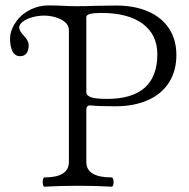

<svg xmlns="http://www.w3.org/2000/svg" viewBox="-20 -686 697 709"><path d="M137.7 -13.7Q137.7 -21 139.4 -25.9Q141.1 -30.8 144 -30.8Q234.4 -30.8 234.4 -87.9V-574.7Q234.4 -592.3 220.2 -604.2Q206.1 -616.2 184.8 -622.3Q163.6 -628.4 142.6 -628.4Q121.6 -628.4 100.1 -622.6Q78.6 -616.7 64.7 -606.4Q50.8 -596.2 50.8 -583.5Q50.8 -578.6 55.2 -570.8Q59.6 -563 67.9 -554.2Q85.9 -535.6 85.9 -519.5Q85.9 -500 77.9 -489.3Q69.8 -478.5 54.2 -478.5Q35.2 -478.5 26.1 -496.6Q17.1 -514.6 17.1 -543Q17.1 -569.8 33.2 -596.4Q49.3 -623 72.3 -638.7Q112.3 -666 160.6 -666Q186.5 -666 211.9 -664.6Q220.7 -664.1 233.4 -663.6Q246.1 -663.1 262.7 -663.1Q299.3 -663.1 335.9 -664.6Q383.8 -665.5 408.7 -665.5Q477.1 -665.5 527.3 -643.6Q577.6 -621.6 604.5 -580.3Q631.3 -539.1 631.3 -482.9Q631.3 -424.3 604.2 -381.6Q577.1 -338.9 526.1 -316.2Q475.1 -293.5 405.8 -293.5Q342.8 -293.5 312 -296.9Q305.7 -296.9 302.2 -292.5Q298.8 -288.1 298.8 -280.3V-87.9Q298.8 -30.8 392.6 -30.8Q395.5 -30.8 397.5 -25.4Q399.4 -20 399.4 -13.2Q399.4 -6.3 397.5 -1.5Q395.5 3.4 392.6 3.4Q334.5 0 268.6 0Q202.1 0 144 3.4Q141.1 3.4 139.4 -1.7Q137.7 -6.8 137.7 -13.7ZM375.5 -320.8Q467.8 -320.8 514.4 -362.1Q561 -403.3 561 -485.4Q561 -558.1 507.1 -598.1Q453.1 -638.2 354.5 -638.2Q325.7 -638.2 312.3 -634.5Q298.8 -630.9 298.8 -623V-346.2Q298.8 -332.5 316.7 -326.7Q334.5 -320.8 375.5 -320.8Z"/></svg>

Font: JuniusX Light
Style: Regular
Weight: 300
Designer: Peter S. Baker
Foundry: Briery Creek Software
Version: Version 1.008